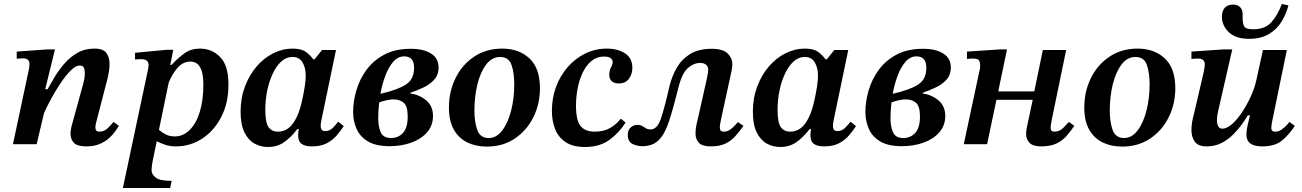

<svg xmlns="http://www.w3.org/2000/svg" viewBox="-20 -724 6537 964"><path d="M414 11Q368 11 351 -7Q334 -25 334 -52Q334 -64 336 -74.5Q338 -85 339 -89L399 -308Q399 -308 402.5 -324Q406 -340 406 -357Q406 -373 401 -384Q396 -395 381 -395Q360 -395 335 -370Q310 -345 284.5 -307Q259 -269 237 -228.5Q215 -188 201 -156L164 0H45L124 -371Q124 -371 126 -381.5Q128 -392 128 -402Q128 -416 120.5 -423.5Q113 -431 95 -431Q86 -431 75 -430Q64 -429 64 -429V-465L218 -476H256L207 -276H219Q232 -300 252.5 -334.5Q273 -369 301.5 -402.5Q330 -436 367.5 -458Q405 -480 454 -480Q499 -480 514.5 -457.5Q530 -435 530 -404Q530 -383 527 -365Q524 -347 521 -334L462 -106Q462 -106 460.5 -98.5Q459 -91 459 -83Q459 -63 479 -63Q503 -63 521 -80.5Q539 -98 550 -112L577 -92Q571 -83 559.5 -66Q548 -49 529 -31.5Q510 -14 481.5 -1.5Q453 11 414 11Z M863 11Q832 11 807 2Q782 -7 767 -15L745 92Q744 99 742.5 111Q741 123 741 131Q741 151 761.5 167.5Q782 184 842 184L834 220H597L724 -379Q724 -383 725 -387.5Q726 -392 726 -398Q726 -427 688 -427Q678 -427 668 -426Q658 -425 658 -425V-459L817 -474H850L835 -398H841Q877 -436 908.5 -458Q940 -480 984 -480Q1044 -480 1085.5 -437.5Q1127 -395 1127 -300Q1127 -207 1091 -137Q1055 -67 995 -28Q935 11 863 11ZM778 -72Q793 -59 812.5 -49Q832 -39 857 -39Q900 -39 932.5 -71.5Q965 -104 983 -162Q1001 -220 1001 -297Q1001 -347 991 -372.5Q981 -398 966.5 -406.5Q952 -415 938 -415Q898 -415 870.5 -382.5Q843 -350 827 -309Z M1326 14Q1289 14 1258 -3Q1227 -20 1207.5 -59Q1188 -98 1188 -163Q1188 -232 1210 -290Q1232 -348 1268.5 -390.5Q1305 -433 1352 -456.5Q1399 -480 1449 -480Q1493 -480 1515.5 -463.5Q1538 -447 1553 -426H1559L1597 -473H1667L1595 -127Q1595 -127 1592.5 -114.5Q1590 -102 1590 -91Q1590 -81 1594.5 -73.5Q1599 -66 1613 -66Q1635 -66 1651 -82Q1667 -98 1678 -113L1706 -91Q1691 -68 1671 -44.5Q1651 -21 1621 -5Q1591 11 1546 11Q1512 11 1494.5 -1.5Q1477 -14 1477 -45Q1477 -52 1478 -60Q1479 -68 1480 -76H1473Q1440 -33 1405.5 -9.5Q1371 14 1326 14ZM1375 -63Q1416 -63 1444 -95.5Q1472 -128 1488 -185Q1494 -206 1500 -234.5Q1506 -263 1510.5 -292Q1515 -321 1515 -345Q1515 -383 1499 -410.5Q1483 -438 1449 -438Q1417 -438 1392 -415Q1367 -392 1349 -353.5Q1331 -315 1321.5 -268Q1312 -221 1312 -172Q1312 -108 1328.5 -85.5Q1345 -63 1375 -63Z M1936 10Q1869 10 1829 -13Q1789 -36 1771 -75.5Q1753 -115 1753 -162Q1753 -214 1769 -269.5Q1785 -325 1819.5 -372.5Q1854 -420 1909 -449.5Q1964 -479 2042 -479Q2107 -479 2144.5 -455Q2182 -431 2182 -385Q2182 -349 2161 -325Q2140 -301 2107.5 -285.5Q2075 -270 2040 -258V-255Q2087 -248 2120.5 -219.5Q2154 -191 2154 -142Q2154 -94 2124.5 -60Q2095 -26 2045.5 -8Q1996 10 1936 10ZM1944 -31Q1980 -31 2003.5 -57Q2027 -83 2027 -138Q2027 -191 2007 -208Q1987 -225 1956 -225Q1939 -225 1920 -220.5Q1901 -216 1884 -210Q1879 -170 1879 -133Q1879 -87 1892 -59Q1905 -31 1944 -31ZM1890 -253Q1974 -272 2016.5 -298.5Q2059 -325 2059 -383Q2059 -414 2046 -427.5Q2033 -441 2010 -441Q1978 -441 1954.5 -414Q1931 -387 1915 -344.5Q1899 -302 1890 -253Z M2424 12Q2370 12 2327 -8.5Q2284 -29 2259 -72.5Q2234 -116 2234 -184Q2234 -264 2267 -331.5Q2300 -399 2360.5 -439.5Q2421 -480 2502 -480Q2585 -480 2638 -431Q2691 -382 2691 -281Q2691 -202 2658 -135.5Q2625 -69 2565 -28.5Q2505 12 2424 12ZM2434 -31Q2473 -31 2502 -69.5Q2531 -108 2546.5 -169.5Q2562 -231 2562 -300Q2562 -359 2548 -398.5Q2534 -438 2491 -438Q2450 -438 2421 -400Q2392 -362 2377 -300.5Q2362 -239 2362 -169Q2362 -111 2376.5 -71Q2391 -31 2434 -31Z M2916 14Q2857 14 2820.5 -10Q2784 -34 2767.5 -75Q2751 -116 2751 -168Q2751 -232 2772 -288.5Q2793 -345 2831 -388Q2869 -431 2919 -455.5Q2969 -480 3027 -480Q3082 -480 3118.5 -456Q3155 -432 3155 -383Q3155 -353 3138 -329Q3121 -305 3087 -305Q3065 -305 3052 -316Q3039 -327 3039 -349Q3039 -369 3047.5 -385Q3056 -401 3056 -413Q3056 -424 3046 -432Q3036 -440 3013 -440Q2977 -440 2950.5 -418.5Q2924 -397 2906.5 -361Q2889 -325 2880.5 -281.5Q2872 -238 2872 -193Q2872 -118 2895.5 -90.5Q2919 -63 2966 -63Q3012 -63 3043.5 -81.5Q3075 -100 3097 -128L3121 -109Q3090 -59 3041 -22.5Q2992 14 2916 14Z M3204 10Q3179 10 3155.5 -1.5Q3132 -13 3132 -47Q3132 -71 3146.5 -84Q3161 -97 3180 -97Q3195 -97 3205 -91Q3215 -85 3224 -79.5Q3233 -74 3246 -74Q3280 -74 3298.5 -129Q3317 -184 3341 -290Q3353 -340 3377.5 -383Q3402 -426 3444.5 -452.5Q3487 -479 3553 -479Q3610 -479 3633.5 -455.5Q3657 -432 3657 -403Q3657 -388 3653 -368L3600 -124Q3596 -105 3595 -96.5Q3594 -88 3594 -83Q3594 -63 3614 -63Q3631 -63 3645.5 -73Q3660 -83 3670.5 -95Q3681 -107 3685 -111L3713 -92Q3693 -64 3672 -40.5Q3651 -17 3622 -3Q3593 11 3549 11Q3505 11 3488.5 -7.5Q3472 -26 3472 -54Q3472 -74 3476.5 -96.5Q3481 -119 3487 -142L3529 -329Q3533 -350 3534.5 -358.5Q3536 -367 3536 -372Q3536 -390 3525 -399Q3514 -408 3496 -408Q3463 -408 3433.5 -382Q3404 -356 3386 -283Q3361 -183 3340 -118Q3319 -53 3288.5 -21.5Q3258 10 3204 10Z M3898 14Q3861 14 3830 -3Q3799 -20 3779.5 -59Q3760 -98 3760 -163Q3760 -232 3782 -290Q3804 -348 3840.5 -390.5Q3877 -433 3924 -456.5Q3971 -480 4021 -480Q4065 -480 4087.5 -463.5Q4110 -447 4125 -426H4131L4169 -473H4239L4167 -127Q4167 -127 4164.5 -114.5Q4162 -102 4162 -91Q4162 -81 4166.5 -73.5Q4171 -66 4185 -66Q4207 -66 4223 -82Q4239 -98 4250 -113L4278 -91Q4263 -68 4243 -44.5Q4223 -21 4193 -5Q4163 11 4118 11Q4084 11 4066.5 -1.5Q4049 -14 4049 -45Q4049 -52 4050 -60Q4051 -68 4052 -76H4045Q4012 -33 3977.5 -9.5Q3943 14 3898 14ZM3947 -63Q3988 -63 4016 -95.5Q4044 -128 4060 -185Q4066 -206 4072 -234.5Q4078 -263 4082.5 -292Q4087 -321 4087 -345Q4087 -383 4071 -410.5Q4055 -438 4021 -438Q3989 -438 3964 -415Q3939 -392 3921 -353.5Q3903 -315 3893.5 -268Q3884 -221 3884 -172Q3884 -108 3900.5 -85.5Q3917 -63 3947 -63Z M4508 10Q4441 10 4401 -13Q4361 -36 4343 -75.5Q4325 -115 4325 -162Q4325 -214 4341 -269.5Q4357 -325 4391.5 -372.5Q4426 -420 4481 -449.5Q4536 -479 4614 -479Q4679 -479 4716.5 -455Q4754 -431 4754 -385Q4754 -349 4733 -325Q4712 -301 4679.5 -285.5Q4647 -270 4612 -258V-255Q4659 -248 4692.5 -219.5Q4726 -191 4726 -142Q4726 -94 4696.5 -60Q4667 -26 4617.5 -8Q4568 10 4508 10ZM4516 -31Q4552 -31 4575.5 -57Q4599 -83 4599 -138Q4599 -191 4579 -208Q4559 -225 4528 -225Q4511 -225 4492 -220.5Q4473 -216 4456 -210Q4451 -170 4451 -133Q4451 -87 4464 -59Q4477 -31 4516 -31ZM4462 -253Q4546 -272 4588.5 -298.5Q4631 -325 4631 -383Q4631 -414 4618 -427.5Q4605 -441 4582 -441Q4550 -441 4526.5 -414Q4503 -387 4487 -344.5Q4471 -302 4462 -253Z M5207 11Q5167 11 5149.5 -6.5Q5132 -24 5132 -51Q5132 -67 5136 -86.5Q5140 -106 5148 -142L5165 -223H4983L4936 0H4819L4898 -370Q4901 -379 4901 -386Q4901 -393 4901 -395Q4901 -413 4895 -421.5Q4889 -430 4864 -430Q4858 -430 4851 -429.5Q4844 -429 4835 -428V-465L5001 -476H5036L4992 -265H5173L5216 -473H5333L5261 -124Q5260 -117 5257.5 -104Q5255 -91 5255 -82Q5255 -63 5274 -63Q5300 -63 5318.5 -82Q5337 -101 5347 -112L5374 -92Q5356 -66 5336 -42.5Q5316 -19 5285.5 -4Q5255 11 5207 11Z M5614 12Q5560 12 5517 -8.5Q5474 -29 5449 -72.5Q5424 -116 5424 -184Q5424 -264 5457 -331.5Q5490 -399 5550.5 -439.5Q5611 -480 5692 -480Q5775 -480 5828 -431Q5881 -382 5881 -281Q5881 -202 5848 -135.5Q5815 -69 5755 -28.5Q5695 12 5614 12ZM5624 -31Q5663 -31 5692 -69.5Q5721 -108 5736.5 -169.5Q5752 -231 5752 -300Q5752 -359 5738 -398.5Q5724 -438 5681 -438Q5640 -438 5611 -400Q5582 -362 5567 -300.5Q5552 -239 5552 -169Q5552 -111 5566.5 -71Q5581 -31 5624 -31Z M6038 11Q5996 11 5979 -12.5Q5962 -36 5962 -71Q5962 -88 5965 -108Q5968 -128 5973 -145L6023 -359Q6023 -359 6026 -374.5Q6029 -390 6029 -402Q6029 -414 6021 -422Q6013 -430 5995 -430Q5983 -430 5974.5 -429Q5966 -428 5962 -428V-465L6123 -476H6167L6096 -166Q6094 -159 6092 -145.5Q6090 -132 6090 -121Q6090 -102 6096.5 -90Q6103 -78 6117 -78Q6140 -78 6166.5 -101.5Q6193 -125 6217.5 -162.5Q6242 -200 6261 -242Q6280 -284 6288 -322L6321 -473H6441L6369 -123Q6369 -123 6366 -107Q6363 -91 6363 -80Q6363 -74 6367 -68.5Q6371 -63 6383 -63Q6400 -63 6415.5 -74Q6431 -85 6441.5 -97Q6452 -109 6454 -112L6481 -92Q6453 -49 6417.5 -19Q6382 11 6317 11Q6238 11 6238 -48Q6238 -70 6243.5 -92.5Q6249 -115 6256 -145H6245Q6234 -126 6215.5 -100Q6197 -74 6171.5 -48.5Q6146 -23 6113 -6Q6080 11 6038 11ZM6252 -529Q6184 -529 6149.5 -562.5Q6115 -596 6115 -640Q6115 -669 6129.5 -685Q6144 -701 6170 -701Q6194 -701 6206.5 -688Q6219 -675 6219 -654Q6219 -650 6219 -645Q6219 -640 6219 -636Q6219 -606 6227 -591.5Q6235 -577 6272 -577Q6332 -577 6363.5 -612.5Q6395 -648 6416 -704L6449 -697Q6438 -654 6414.5 -615.5Q6391 -577 6351 -553Q6311 -529 6252 -529Z"/></svg>

Font: STIX Two Text SemiBold
Style: Italic
Weight: 600
Italic angle: -12°
Designer: Ross Mills, John Hudson & Paul Hanslow, Tiro Typeworks Ltd; with prior portions MicroPress Inc. and Coen Hoffman, Elsevi
Foundry: Tiro Typeworks Ltd
Version: Version 2.13 b171